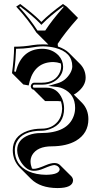

<svg xmlns="http://www.w3.org/2000/svg" viewBox="-20 -664 498 961"><path d="M189 -20Q238.8 -20 268.6 -55.2Q290.5 -82 291 -121.1Q290.5 -140.1 285.2 -156.7Q276.9 -158.2 269.5 -158.2H205.6L148.9 -214.8Q143.1 -215.8 139.2 -219.2Q134.8 -225.1 133.8 -231.9Q136.2 -247.1 148.9 -250H189Q258.8 -250 280.8 -304.7Q286.1 -318.4 286.1 -330.1Q286.1 -339.4 284.2 -346.7Q265.1 -353 247.6 -353.5Q156.2 -353.5 128.9 -258.8Q126 -248 123.5 -236.3L96.7 -241.2L40 -297.9Q49.8 -366.7 50.8 -430.2Q97.7 -430.2 145.5 -438.5Q166 -441.9 196.8 -441.9Q210 -441.9 222.2 -440.9L218.8 -444.3L162.1 -501Q123.5 -563 61 -630.9L81.1 -644Q145 -596.2 176.3 -564.9Q182.1 -559.1 187 -554.2Q225.6 -593.8 294.9 -644L314 -630.9L370.6 -574.2Q303.2 -498.5 268.6 -444.3L270 -431.2Q304.7 -419.4 325.2 -399.4L381.8 -342.8Q408.2 -314.9 408.7 -275.4Q408.7 -233.9 364.7 -200.2Q356.9 -194.3 349.6 -190.4L390.6 -149.4Q422.4 -116.2 422.4 -67.4Q422.4 3.4 360.4 40.5Q313 67.9 239.7 68.4Q166 68.4 140.6 112.8Q132.8 127.9 132.8 144.5Q133.3 162.1 140.1 179.7Q145 180.7 148.9 181.2Q167 181.2 209.5 162.6Q234.9 151.9 252.9 151.9Q270.5 152.3 280.8 162.6L337.4 218.8Q345.2 227.5 345.7 238.8Q344.2 277.3 267.6 277.3Q181.6 276.9 135.7 231.9L79.1 175.3Q44.4 139.2 43.9 87.9Q43.9 17.6 117.7 -8.8Q149.4 -20 189 -20ZM167.5 -511.2H206.5Q240.2 -563 298.8 -629.4L295.4 -631.8Q230.5 -584 194.3 -546.9L187 -539.6L179.7 -547.4Q144 -584.5 80.6 -631.8L76.2 -628.9Q131.8 -567.4 167.5 -511.2ZM189 -9.8Q91.8 -9.8 63 47.9Q54.2 66.4 54.2 87.9Q54.2 161.1 122.6 193.4Q160.2 210.4 210.9 210.9Q277.8 210 278.8 182.1Q273.4 165 252.9 162.1Q238.8 162.1 199.2 179.2Q171.4 191.4 148.9 190.9Q113.8 190.9 85.4 147.9Q66.4 118.2 65.9 87.9Q65.9 34.7 124 12.2Q150.9 2 183.1 2Q318.4 2 349.1 -84Q356 -103.5 356 -124Q356 -192.4 295.9 -220.2Q281.7 -226.6 271 -228L221.7 -233.9L269 -247.6Q308.6 -259.3 331.5 -297.9Q341.8 -315.9 341.8 -332Q341.8 -402.8 255.4 -424.8Q227.1 -431.6 196.8 -432.1Q170.4 -432.1 126 -424.3Q101.1 -420.4 60.5 -419.9Q58.6 -363.8 51.3 -306.2L59.1 -304.7Q87.9 -418.9 190.9 -419.9Q240.2 -419.9 272.9 -386.7Q295.4 -362.3 295.9 -330.1Q295.9 -290.5 261.7 -263.2Q232.4 -240.2 189 -240.2H148.9Q145 -237.8 144 -231.9Q145 -226.1 148.9 -225.1H212.9Q267.6 -225.1 291.5 -168.9Q300.8 -145.5 300.8 -121.1Q300.8 -43 229.5 -17.6Q208.5 -9.8 189 -9.8Z"/></svg>

Font: Linux Biolinum Shadow O
Style: Regular
Weight: 400
Designer: Philipp H. Poll
Foundry: Philipp H. Poll
Version: Version 1.0.4